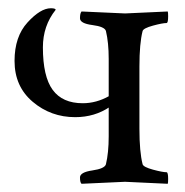

<svg xmlns="http://www.w3.org/2000/svg" viewBox="-20 -447 454 470"><path d="M246.1 -113.3V-302.7Q246.1 -342.8 239.3 -371.1Q236.3 -381.8 206.1 -385.7Q175.8 -389.6 175.8 -402.3Q175.8 -415 179.7 -418.9Q279.3 -414.1 286.1 -414.1Q293 -414.1 390.6 -418.9Q391.6 -417 391.6 -407.2Q391.6 -390.6 387.7 -390.6Q377.9 -390.6 354.5 -384.3Q331.1 -377.9 329.1 -371.1Q321.3 -340.8 321.3 -284.2V-131.8Q321.3 -75.2 329.1 -44.9Q331.1 -38.1 354.5 -31.7Q377.9 -25.4 387.7 -25.4Q391.6 -25.4 391.6 -8.8Q391.6 1 390.6 2.9Q293 -2 286.1 -2Q279.3 -2 179.7 2.9Q175.8 0 175.8 -12.7Q175.8 -25.4 206.1 -29.8Q236.3 -34.2 239.3 -44.9Q246.1 -73.2 246.1 -113.3ZM247.1 -211.9 249 -185.5Q211.9 -160.2 164.1 -160.2Q104.5 -160.2 60.1 -197.8Q15.6 -235.4 15.6 -297.9Q15.6 -357.4 47.4 -392.1Q79.1 -426.8 104.5 -426.8Q116.2 -426.8 116.2 -422.9Q85 -383.8 85 -331.1Q85 -259.8 108.9 -227.1Q132.8 -194.3 182.6 -194.3Q215.8 -194.3 247.1 -211.9Z"/></svg>

Font: Crimson Text
Style: Roman
Weight: 400
Version: Version 0.13